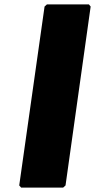

<svg xmlns="http://www.w3.org/2000/svg" viewBox="-20 -852 435 879"><path d="M387 -832H195L184 -822L68 -3L77 7H269L280 -3L395 -822Z"/></svg>

Font: Hussar Woodtype
Style: UltraObl
Weight: 900
Foundry: Cannot Into Space Fonts
Version: Version 1.07